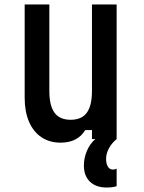

<svg xmlns="http://www.w3.org/2000/svg" viewBox="-20 -620 640 856"><path d="M500 -600V0H390V-40H360Q343 -12 315.5 2Q288 16 250 16Q201 16 165 -8Q129 -32 109.5 -77Q90 -122 90 -184V-600H200V-214Q200 -149 223 -117.5Q246 -86 295 -86Q344 -86 367 -117.5Q390 -149 390 -214V-600ZM455 216Q408 216 381 190Q354 164 354 118Q354 84 367.5 52.5Q381 21 405 0L449 -2L500 0Q478 18 465.5 41.5Q453 65 453 88Q453 110 461 123Q469 136 483 136Q489 136 493.5 134.5Q498 133 500 132V210Q492 213 480.5 214.5Q469 216 455 216Z"/></svg>

Font: Martian Mono Condensed
Style: Regular
Weight: 400
Width: 3
Designer: Roman Shamin
Foundry: Evil Martians
Version: Version 1.000